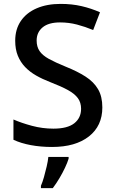

<svg xmlns="http://www.w3.org/2000/svg" viewBox="-20 -744 590 985"><path d="M505 -193Q505 -98 436 -44Q367 10 247 10Q189 10 138 0.5Q87 -9 49 -27V-131Q90 -113 144 -98.5Q198 -84 254 -84Q326 -84 361 -111.5Q396 -139 396 -186Q396 -218 379.5 -240.5Q363 -263 328.5 -282Q294 -301 237 -323Q198 -338 165.5 -356.5Q133 -375 109 -400Q85 -425 71.5 -458Q58 -491 58 -535Q58 -594 87 -636.5Q116 -679 168.5 -701.5Q221 -724 291 -724Q349 -724 398.5 -712.5Q448 -701 493 -681L458 -590Q417 -607 375 -618Q333 -629 288 -629Q229 -629 198.5 -603.5Q168 -578 168 -536Q168 -504 183 -482Q198 -460 230.5 -442Q263 -424 317 -402Q377 -378 419 -351Q461 -324 483 -286.5Q505 -249 505 -193ZM332 70Q326 90 313.5 116.5Q301 143 285 170Q269 197 251 221H190V209Q198 191 205.5 164.5Q213 138 219.5 110Q226 82 228 61H332Z"/></svg>

Font: Noto Sans Javanese Medium
Style: Regular
Weight: 500
Version: Version 2.004